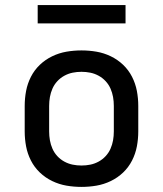

<svg xmlns="http://www.w3.org/2000/svg" viewBox="-20 -726 640 754"><path d="M300 8Q270 8 241 3Q212 -2 185 -15Q158 -28 136.5 -48.5Q115 -69 101.5 -95.5Q88 -122 82.5 -151Q77 -180 77 -210V-310Q77 -340 82.5 -369Q88 -398 101.5 -424.5Q115 -451 136.5 -471.5Q158 -492 185 -505Q212 -518 241 -523Q270 -528 300 -528Q330 -528 359 -523Q388 -518 415 -505Q442 -492 463.5 -471.5Q485 -451 498.5 -424.5Q512 -398 517.5 -369Q523 -340 523 -310V-210Q523 -180 517.5 -151Q512 -122 498.5 -95.5Q485 -69 463.5 -48.5Q442 -28 415 -15Q388 -2 359 3Q330 8 300 8ZM300 -76Q318 -76 335 -79.5Q352 -83 367.5 -91.5Q383 -100 395 -113Q407 -126 414 -142Q421 -158 424 -175Q427 -192 427 -210V-310Q427 -328 424 -345Q421 -362 414 -378Q407 -394 395 -407Q383 -420 367.5 -428.5Q352 -437 335 -440.5Q318 -444 300 -444Q282 -444 265 -440.5Q248 -437 232.5 -428.5Q217 -420 205 -407Q193 -394 186 -378Q179 -362 176 -345Q173 -328 173 -310V-210Q173 -192 176 -175Q179 -158 186 -142Q193 -126 205 -113Q217 -100 232.5 -91.5Q248 -83 265 -79.5Q282 -76 300 -76ZM128 -634V-706H473V-634Z"/></svg>

Font: Iosevka Aile Medium
Style: Regular
Weight: 500
Designer: Belleve Invis
Foundry: Belleve Invis
Version: Version 27.3.5; ttfautohint (v1.8.4)